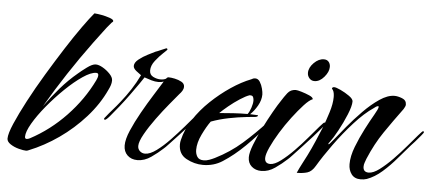

<svg xmlns="http://www.w3.org/2000/svg" viewBox="-39 -537 1421 622"><g transform="rotate(5 671.0 -226.5)"><path d="M63 5Q55 5 39.5 1Q24 -3 12 -11Q0 -19 0 -29Q0 -45 14.5 -78.5Q29 -112 52 -155.5Q75 -199 103 -245.5Q131 -292 158.5 -335Q186 -378 209 -410Q232 -442 244 -456Q245 -458 247 -457.5Q249 -457 250 -457Q254 -457 268 -454.5Q282 -452 295 -447.5Q308 -443 308 -438Q308 -436 306.5 -435Q305 -434 303 -432Q289 -416 276 -398Q263 -380 249 -362Q171 -256 105 -143Q128 -175 153.5 -204.5Q179 -234 209 -259Q218 -267 235.5 -280Q253 -293 264 -293Q274 -293 287 -285.5Q300 -278 310.5 -267Q321 -256 321 -246Q321 -238 318.5 -230.5Q316 -223 312 -215Q290 -167 252 -124.5Q214 -82 167.5 -49.5Q121 -17 71 3Q69 4 67 4.5Q65 5 63 5ZM62 -33Q64 -33 67 -34Q70 -35 72 -36Q136 -70 187.5 -124Q239 -178 270 -242Q272 -246 273.5 -250.5Q275 -255 275 -259Q275 -266 268 -266Q251 -266 224.5 -248Q198 -230 169 -202Q140 -174 114 -142.5Q88 -111 72 -83.5Q56 -56 56 -40Q56 -33 62 -33Z M425 4Q405 4 392.5 -8Q380 -20 380 -40Q380 -60 392.5 -89Q405 -118 423 -150Q441 -182 459 -210.5Q477 -239 488 -257Q481 -254 471 -254Q460 -254 448 -257.5Q436 -261 425 -265Q422 -260 410.5 -243.5Q399 -227 383.5 -205.5Q368 -184 352 -164Q336 -144 324.5 -130.5Q313 -117 309 -117Q306 -117 306 -120Q306 -122 309 -125Q320 -139 331.5 -152Q343 -165 354 -179Q371 -200 386 -223Q401 -246 413 -271Q407 -275 397 -283Q387 -291 387 -299Q387 -310 400 -320.5Q413 -331 429 -339Q445 -347 453 -351Q457 -352 471.5 -358.5Q486 -365 487 -365Q491 -365 491 -361Q491 -360 478.5 -348.5Q466 -337 453.5 -321Q441 -305 441 -289Q441 -275 453 -269Q465 -263 477 -263Q488 -263 495 -267Q498 -272 503 -272Q511 -272 523 -269.5Q535 -267 545 -261.5Q555 -256 555 -246Q555 -239 551 -232.5Q547 -226 542 -221Q532 -209 512.5 -185.5Q493 -162 472.5 -134Q452 -106 438 -81Q424 -56 424 -42Q424 -32 431 -25.5Q438 -19 448 -19Q464 -19 485 -34.5Q506 -50 527.5 -72.5Q549 -95 568 -117Q587 -139 600 -154.5Q613 -170 615 -170Q619 -170 619 -166Q619 -164 609 -152Q599 -140 583.5 -122.5Q568 -105 551.5 -87.5Q535 -70 523 -57Q511 -44 507 -41Q491 -26 469.5 -11Q448 4 425 4Z M638 1Q610 1 584 -13Q558 -27 558 -59Q558 -63 558.5 -66.5Q559 -70 560 -74Q568 -108 589.5 -141Q611 -174 641.5 -203Q672 -232 705.5 -254.5Q739 -277 770 -289Q773 -291 776 -292Q779 -293 783 -293Q792 -293 798 -283.5Q804 -274 807 -262Q810 -250 810 -243Q810 -225 799.5 -206.5Q789 -188 776 -176Q782 -176 788 -175.5Q794 -175 800 -175Q802 -175 802 -173Q802 -172 800 -171Q798 -170 796 -169L766 -166Q738 -163 708 -157Q678 -151 651 -141Q638 -123 625 -96Q612 -69 612 -46Q612 -33 618 -23.5Q624 -14 639 -14Q648 -14 657.5 -17.5Q667 -21 675 -25Q723 -49 761 -82.5Q799 -116 835 -155Q837 -157 838 -157Q840 -157 840 -155Q840 -152 838 -148.5Q836 -145 834 -143Q807 -109 772 -74.5Q737 -40 701 -17Q673 1 638 1ZM676 -171Q699 -173 722 -174.5Q745 -176 768 -176Q774 -184 778.5 -197.5Q783 -211 783 -221Q783 -226 781 -231.5Q779 -237 772 -237H769Q757 -233 738.5 -221Q720 -209 703 -195Q686 -181 676 -171Z M974 -301Q964 -301 957.5 -308.5Q951 -316 951 -326Q951 -343 966.5 -358.5Q982 -374 999 -374Q1009 -374 1014.5 -367.5Q1020 -361 1020 -351Q1020 -335 1005.5 -318Q991 -301 974 -301ZM828 4Q809 4 796.5 -7Q784 -18 784 -37Q784 -52 794 -78Q804 -104 819 -134Q834 -164 848.5 -189.5Q863 -215 872 -228Q880 -241 890 -254Q900 -267 917 -267Q922 -267 935.5 -263Q949 -259 961.5 -253.5Q974 -248 974 -242Q963 -238 946 -219.5Q929 -201 910 -176Q891 -151 874.5 -124Q858 -97 847.5 -74Q837 -51 837 -39Q837 -21 855 -21Q869 -21 889 -36Q909 -51 930.5 -73Q952 -95 971 -117.5Q990 -140 1003 -155Q1016 -170 1018 -170Q1022 -170 1022 -166Q1022 -164 1012 -152Q1002 -140 986.5 -122.5Q971 -105 954.5 -87.5Q938 -70 926 -57Q914 -44 910 -41Q894 -26 872.5 -11Q851 4 828 4Z M1151 3Q1131 3 1121 -10.5Q1111 -24 1111 -43Q1111 -69 1123 -100Q1135 -131 1150 -160Q1165 -189 1177 -209.5Q1189 -230 1189 -236Q1189 -238 1187 -238Q1184 -238 1180 -235.5Q1176 -233 1174 -231Q1144 -211 1111.5 -175Q1079 -139 1050.5 -99.5Q1022 -60 1003 -28Q992 -9 977.5 -4.5Q963 0 943 0Q950 -16 958 -31Q966 -46 973 -60Q985 -84 995 -107.5Q1005 -131 1015 -155Q1023 -176 1032 -204.5Q1041 -233 1041 -255Q1041 -261 1040 -267Q1039 -273 1036 -278Q1033 -281 1033 -281Q1033 -287 1040 -287Q1046 -287 1061 -280Q1076 -273 1089.5 -263.5Q1103 -254 1103 -246Q1103 -231 1091.5 -203Q1080 -175 1065.5 -148.5Q1051 -122 1041 -109Q1040 -108 1038.5 -106Q1037 -104 1037 -102L1038 -101Q1040 -101 1054 -118.5Q1068 -136 1089.5 -162Q1111 -188 1137 -214.5Q1163 -241 1189 -258.5Q1215 -276 1237 -276Q1248 -276 1262 -270.5Q1276 -265 1276 -251Q1276 -247 1274 -243.5Q1272 -240 1270 -236Q1239 -194 1212 -154.5Q1185 -115 1164 -65Q1162 -59 1159.5 -52.5Q1157 -46 1157 -39Q1157 -21 1175 -21Q1190 -21 1210 -36Q1230 -51 1251.5 -73Q1273 -95 1292 -117.5Q1311 -140 1324 -155Q1337 -170 1339 -170Q1342 -170 1342 -166Q1342 -165 1333.5 -154.5Q1325 -144 1316 -134Q1307 -124 1304 -121Q1287 -102 1265.5 -76.5Q1244 -51 1220 -30Q1196 -9 1171 0Q1162 3 1151 3Z"/></g></svg>

Font: Caramel
Style: Regular
Weight: 400
Designer: Robert E. Leuschke
Foundry: Robert E. Leuschke
Version: Version 1.010